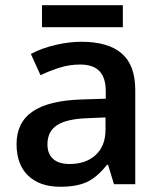

<svg xmlns="http://www.w3.org/2000/svg" viewBox="-20 -711 620 741"><path d="M419.9 0 397 -75.2H393.1Q354 -25.9 314.5 -8.1Q274.9 9.8 212.9 9.8Q133.3 9.8 88.6 -33.2Q43.9 -76.2 43.9 -154.8Q43.9 -238.3 106 -280.8Q168 -323.2 294.9 -327.1L388.2 -330.1V-358.9Q388.2 -410.6 364 -436.3Q339.8 -461.9 289.1 -461.9Q247.6 -461.9 209.5 -449.7Q171.4 -437.5 136.2 -420.9L99.1 -502.9Q143.1 -525.9 195.3 -537.8Q247.6 -549.8 293.9 -549.8Q397 -549.8 449.5 -504.9Q502 -460 502 -363.8V0ZM249 -78.1Q311.5 -78.1 349.4 -113Q387.2 -147.9 387.2 -210.9V-257.8L317.9 -254.9Q236.8 -252 200 -227.8Q163.1 -203.6 163.1 -153.8Q163.1 -117.7 184.6 -97.9Q206.1 -78.1 249 -78.1ZM142.1 -690.9H454.1V-606H142.1Z"/></svg>

Font: JBL Sans
Style: Semibold
Weight: 600
Version: Version 1.10